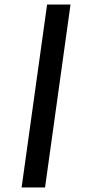

<svg xmlns="http://www.w3.org/2000/svg" viewBox="-20 -772 382 844"><path d="M290 -752 178 52H75L187 -752Z"/></svg>

Font: Pathway Extreme SemiCondensed ExtraBold
Style: Italic
Weight: 800
Width: 4
Italic angle: -8°
Version: Version 1.001;gftools[0.9.26]